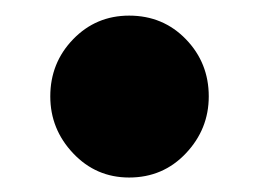

<svg xmlns="http://www.w3.org/2000/svg" viewBox="-20 -220 340 252"><path d="M149.5 13Q106 13 76 -18.8Q46 -50.5 46 -93.5Q46 -137.5 76 -168.5Q106 -199.5 149.5 -199.5Q194 -199.5 224 -168.5Q254 -137.5 254 -93.5Q254 -50.5 224 -18.8Q194 13 149.5 13Z"/></svg>

Font: Fraunces 9pt S050
Style: Bold
Weight: 700
Version: Version 1.000; ttfautohint (v1.8.3)